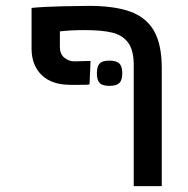

<svg xmlns="http://www.w3.org/2000/svg" viewBox="-20 -634 640 654"><path d="M531 0V-402Q531 -482 505 -528Q479 -574 425 -594Q371 -614 282 -614Q253 -614 189.8 -612.5Q126.5 -611 87.5 -607V-468.5Q87.5 -412 121.8 -378.5Q156 -345 220.5 -345H246.5Q260.5 -345 271.8 -345.2Q283 -345.5 285 -347L288.5 -426.5L232.5 -425Q214.5 -425 199.2 -437.5Q184 -450 184 -473.5V-527Q219.5 -531.5 267.5 -531.5Q327.5 -531.5 362.8 -522.8Q398 -514 416.8 -488.2Q435.5 -462.5 435.5 -413V0ZM310 -384.5Q310 -408 319.5 -417.8Q329 -427.5 352.5 -427.5Q376.5 -427.5 386.5 -417.8Q396.5 -408 396.5 -384.5Q396.5 -361 386.5 -351.2Q376.5 -341.5 352.5 -341.5Q329 -341.5 319.5 -351.2Q310 -361 310 -384.5Z"/></svg>

Font: JuliaMono SemiBold
Style: Regular
Weight: 600
Monospace: yes
Designer: cormullion
Foundry: corm
Version: Version 0.055; ttfautohint (v1.8.4)